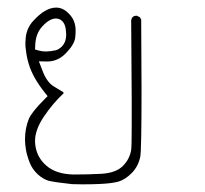

<svg xmlns="http://www.w3.org/2000/svg" viewBox="-20 -312 540 506"><path d="M82.5 -178.7 72.3 -181.6 72.8 -191.9Q73.7 -223.1 91.3 -242.2Q110.4 -263.2 127.4 -263.2Q137.2 -263.2 144.3 -256.1Q151.4 -249 153.3 -234.9Q154.3 -227.1 154.3 -223.6Q154.3 -220.2 154.3 -218Q154.3 -215.8 153.8 -212.4Q151.9 -198.2 142.6 -189Q136.7 -183.1 127.9 -179.7Q111.3 -176.3 101.3 -176.3Q91.3 -176.3 82.5 -178.7ZM339.4 -270.5Q327.1 -270.5 325.7 -257.3Q327.1 -98.1 327.1 -51Q327.1 -3.9 327.1 19Q327.1 73.2 325.7 83Q321.8 107.4 303.7 125.5Q285.6 143.6 247.6 146Q213.4 147.9 174.8 147.9H174.3Q127.9 147 102.1 124.5Q76.2 102.1 72.8 67.9Q72.3 64 72.3 60.1Q72.3 29.3 96.2 -5.4Q119.1 -39.6 147.9 -66.4Q147 -68.8 146.5 -69.3Q137.7 -74.7 128.7 -80.1Q119.6 -85.4 117.2 -87.4Q100.6 -100.1 89.4 -132.3L82.5 -150.4Q103 -149.9 104 -149.9Q132.3 -149.9 153.3 -171.4Q175.8 -194.3 178.2 -212.9Q179.2 -221.2 179.2 -225.6Q179.2 -230 179.2 -235.4Q179.2 -240.7 177.2 -249Q173.3 -264.6 161.1 -276.4Q146 -292 127.9 -292Q99.6 -292 67.9 -257.3Q48.8 -236.8 47.4 -207.5Q46.9 -203.1 46.9 -199.2Q46.9 -195.3 47.1 -189.7Q47.4 -184.1 48.8 -175.8Q50.8 -159.2 56.2 -142.1Q66.4 -107.9 98.1 -67.9L105.5 -58.6L97.2 -50.3Q63 -16.1 55.7 2Q45.9 26.9 45.9 55.2Q45.9 67.4 48.3 82.3Q50.8 97.2 58.1 116.2Q64.9 133.8 79.6 147.5Q94.2 160.6 108.9 164.6Q126 168.5 169.9 173.3Q185.1 173.8 197.3 173.8Q221.7 173.8 242.2 172.9Q275.4 171.4 292.5 166.5Q310.5 161.1 327.6 143.6Q344.2 126.5 349.6 101.6Q353 83.5 353 -72.3Q353 -149.4 352.1 -260.3L348.6 -266.6L340.8 -270.5Q339.8 -270.5 339.4 -270.5Z"/></svg>

Font: NaikaiFont
Style: ExtraLight
Weight: 200
Version: Version 1.89